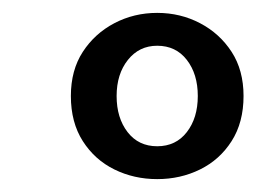

<svg xmlns="http://www.w3.org/2000/svg" viewBox="-20 -660 398 298"><path d="M224 -382Q188 -382 157.5 -397Q127 -412 108.5 -441Q90 -470 90 -511Q90 -551 108.5 -579.5Q127 -608 157.5 -624Q188 -640 224 -640Q260 -640 290.5 -624Q321 -608 339.5 -579.5Q358 -551 358 -511Q358 -470 339.5 -441Q321 -412 290.5 -397Q260 -382 224 -382ZM224 -433Q253 -433 270 -455Q287 -477 287 -511Q287 -545 270 -567Q253 -589 224 -589Q196 -589 178.5 -567Q161 -545 161 -511Q161 -477 178 -455Q195 -433 224 -433Z"/></svg>

Font: Junicode VF
Style: Italic
Weight: 400
Italic angle: -11°
Designer: Peter S. Baker
Version: Version 2.209